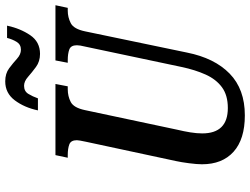

<svg xmlns="http://www.w3.org/2000/svg" viewBox="-131 -815 956 734"><g transform="rotate(-90 347.0 -448.0)"><path d="M273 10Q182 10 134 -33Q86 -76 86 -154Q86 -173 90 -203.5Q94 -234 98 -252L172 -597Q178 -625 178 -632Q178 -655 162 -661Q146 -667 121 -667H111L121 -714H393L384 -667H373Q346 -667 324 -655.5Q302 -644 293 -601L218 -248Q212 -223 208 -198.5Q204 -174 204 -153Q204 -55 301 -55Q350 -55 380.5 -77.5Q411 -100 429 -140Q447 -180 458 -232L536 -601Q541 -621 541 -632Q541 -655 525 -661Q509 -667 484 -667H474L483 -714H694L684 -667H673Q648 -667 625.5 -655.5Q603 -644 594 -600L513 -211Q492 -106 432.5 -48Q373 10 273 10ZM508 -773Q479 -773 458 -788.5Q437 -804 420 -819Q403 -834 386 -834Q365 -834 355 -817.5Q345 -801 338 -781H292Q303 -833 330.5 -869.5Q358 -906 403 -906Q433 -906 453 -891Q473 -876 489.5 -861Q506 -846 524 -846Q544 -846 554 -862.5Q564 -879 569 -899H616Q605 -848 579.5 -810.5Q554 -773 508 -773Z"/></g></svg>

Font: Noto Serif ExtraCondensed SemiBold
Style: Italic
Weight: 600
Width: 2
Italic angle: -12°
Designer: Monotype Design Team
Foundry: Monotype Imaging Inc.
Version: Version 2.013